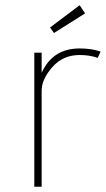

<svg xmlns="http://www.w3.org/2000/svg" viewBox="-20 -713 404 733"><path d="M111 -512H139V-435Q181 -528 284 -528Q331 -528 364 -516L353 -492Q323 -503 284 -503Q220 -503 179.5 -456.5Q139 -410 139 -367V0H111ZM284 -693 305 -662 186 -587 171 -608Z"/></svg>

Font: Spartan MB
Style: Regular
Weight: 250
Designer: Matt Bailey
Foundry: Matt Bailey
Version: Version 1.000